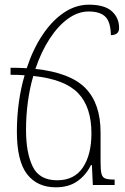

<svg xmlns="http://www.w3.org/2000/svg" viewBox="-20 -789 533 819"><path d="M218 10Q139 10 95.5 -46Q52 -102 52 -228Q52 -292 60.5 -353Q69 -414 85 -468Q57 -470 25 -470V-500Q61 -500 94 -498Q120 -578 161 -639.5Q202 -701 252.5 -735Q303 -769 359 -769Q426 -769 457 -741Q488 -713 488 -670Q488 -653 478 -646Q468 -639 453 -639Q452 -695 429.5 -717.5Q407 -740 358 -740Q313 -740 270.5 -709.5Q228 -679 192 -624Q156 -569 131 -495Q280 -479 344.5 -413Q409 -347 409 -224V-98Q409 -63 413 -47.5Q417 -32 429.5 -27.5Q442 -23 469 -23V0H376L372 -85H368Q347 -42 310 -16Q273 10 218 10ZM91 -235Q91 -137 119.5 -78.5Q148 -20 224 -20Q297 -20 333.5 -74.5Q370 -129 370 -220Q370 -333 313 -392Q256 -451 122 -465Q107 -414 99 -355.5Q91 -297 91 -235Z"/></svg>

Font: Noto Serif Armenian SemiCondensed ExtraLight
Style: Regular
Weight: 200
Width: 4
Designer: Monotype Design Team
Foundry: Monotype Imaging Inc.
Version: Version 2.008; ttfautohint (v1.8.4.7-5d5b)